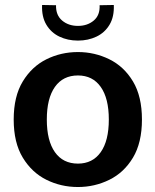

<svg xmlns="http://www.w3.org/2000/svg" viewBox="-20 -740 624 771"><path d="M293 11Q225 11 166.5 -18Q108 -47 71.5 -107Q35 -167 35 -260Q35 -353 71.5 -413Q108 -473 166.5 -502Q225 -531 293 -531Q360 -531 419 -502Q478 -473 514 -413Q550 -353 550 -260Q550 -167 514 -107Q478 -47 419 -18Q360 11 293 11ZM293 -83Q352 -83 384.5 -129Q417 -175 417 -260Q417 -345 384.5 -391Q352 -437 293 -437Q233 -437 200.5 -391Q168 -345 168 -260Q168 -175 200.5 -129Q233 -83 293 -83ZM293 -577Q252 -577 218.5 -593Q185 -609 166 -641Q147 -673 149 -720L205 -719Q204 -679 229.5 -657.5Q255 -636 293 -636Q331 -636 356.5 -657.5Q382 -679 380 -719L437 -720Q439 -673 420 -641Q401 -609 367.5 -593Q334 -577 293 -577Z"/></svg>

Font: Murecho Medium
Style: Regular
Weight: 500
Designer: Neil Summerour
Foundry: Positype
Version: Version 1.010; ttfautohint (v1.8.3)